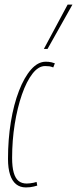

<svg xmlns="http://www.w3.org/2000/svg" viewBox="-20 -810 337 840"><path d="M93 10Q68 10 50.5 -4Q33 -18 24 -46Q15 -74 15 -115Q15 -200 27.5 -276.5Q40 -353 63 -412.5Q86 -472 116 -506Q146 -540 180 -540Q187 -540 192.5 -539.5Q198 -539 205 -537.5Q212 -536 220 -533L213 -515Q203 -519 195.5 -520Q188 -521 177 -521Q148 -521 122 -487.5Q96 -454 76 -396.5Q56 -339 44.5 -267.5Q33 -196 33 -119Q33 -80 40 -55Q47 -30 61 -18.5Q75 -7 97 -7Q104 -7 111.5 -8Q119 -9 127 -10.5Q135 -12 140 -14L143 2Q136 4 128 6Q120 8 111.5 9Q103 10 93 10ZM172 -596 276 -790H297L188 -596Z"/></svg>

Font: Georama
Style: Italic
Weight: 400
Width: 2
Italic angle: -9°
Designer: Jean-Baptiste Levee
Foundry: Production Type
Version: Version 1.000